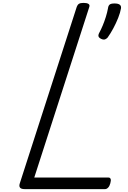

<svg xmlns="http://www.w3.org/2000/svg" viewBox="-20 -1308 884 1328"><path d="M150 0Q104 0 117 -40L511 -1261Q516 -1275 526 -1281.5Q536 -1288 558 -1288Q581 -1288 592 -1281Q603 -1274 597 -1258L217 -80H730Q741 -80 745 -70.5Q749 -61 743 -40Q738 -21 728 -10.5Q718 0 707 0ZM680 -1039Q665 -1046 661.5 -1056Q658 -1066 668 -1084Q678 -1102 690 -1130.5Q702 -1159 712 -1191Q722 -1223 727 -1251Q729 -1268 738 -1276Q747 -1284 772 -1284Q796 -1284 807.5 -1276Q819 -1268 817 -1251Q812 -1221 797.5 -1184.5Q783 -1148 764 -1112.5Q745 -1077 725 -1049Q720 -1042 708.5 -1036.5Q697 -1031 680 -1039Z"/></svg>

Font: Playwrite NL
Style: Regular
Weight: 400
Designer: Veronika Burian, José Scaglione
Foundry: TypeTogether
Version: Version 1.002